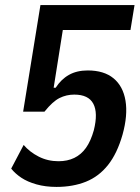

<svg xmlns="http://www.w3.org/2000/svg" viewBox="-20 -725 549 755"><path d="M202 10Q159 10 123.5 0Q88 -10 64 -26Q40 -42 24 -62L73 -155Q97 -127 132.5 -109Q168 -91 210 -91Q245 -91 272 -104Q299 -117 318 -143.5Q337 -170 349 -213Q366 -281 347 -317Q328 -353 272 -353Q241 -353 214 -339.5Q187 -326 155 -286H71L139 -705H509L493 -607H227L191 -380H199Q220 -413 251 -430.5Q282 -448 325 -448Q389 -448 426.5 -417Q464 -386 473.5 -329Q483 -272 462 -196Q441 -122 405 -76.5Q369 -31 318 -10.5Q267 10 202 10Z"/></svg>

Font: Nunito Sans 7pt Condensed
Style: Bold Italic
Weight: 700
Width: 3
Italic angle: -9°
Designer: Vernon Adams
Foundry: Vernon Adams
Version: Version 3.101;gftools[0.9.27]